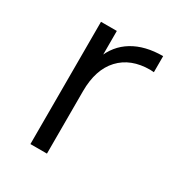

<svg xmlns="http://www.w3.org/2000/svg" viewBox="-133 -622 667 714"><g transform="rotate(30 200.5 -265.0)"><path d="M99 0V-525H167V-382L160 -407Q182 -467 234 -498.5Q286 -530 363 -530V-461Q359 -461 355 -461.5Q351 -462 347 -462Q264 -462 217 -411.5Q170 -361 170 -268V0Z"/></g></svg>

Font: Montserrat Thin
Style: Regular
Weight: 400
Version: Version 9.000